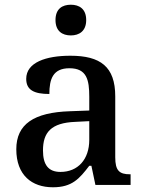

<svg xmlns="http://www.w3.org/2000/svg" viewBox="-20 -783 613 813"><path d="M280 -633C315 -633 345 -651 345 -698C345 -746 315 -763 280 -763C244 -763 215 -746 215 -698C215 -651 244 -633 280 -633ZM204 10C285 10 316 -26 358 -81H367L384 0H533V-45H530C485 -45 468 -61 468 -117V-375C468 -501 405 -547 278 -547C175 -547 91 -519 91 -449C91 -402 124 -385 189 -385C189 -448 204 -494 274 -494C348 -494 358 -444 358 -373V-315L276 -312C123 -307 49 -257 49 -151C49 -41 115 10 204 10ZM236 -55C185 -55 162 -85 162 -146C162 -222 196 -263 299 -267L358 -270V-191C358 -108 310 -55 236 -55Z"/></svg>

Font: Noto Serif Medium
Style: Regular
Weight: 500
Designer: Monotype Design Team
Foundry: Monotype Imaging Inc.
Version: Version 2.013